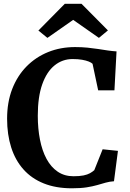

<svg xmlns="http://www.w3.org/2000/svg" viewBox="-20 -1005 703 1036"><path d="M368.3 11Q281.7 11 216.1 -15.3Q150.4 -41.6 106.5 -91Q62.5 -140.3 40.4 -209.6Q18.3 -278.8 18.3 -364.4Q18.3 -453.3 45.8 -524.6Q73.4 -595.8 123.1 -646.4Q172.9 -697 239.6 -724Q306.4 -751 385.1 -751Q421.2 -751 452 -747.9Q482.8 -744.8 509.8 -740.6Q536.7 -736.3 561.3 -732.7Q585.9 -729.1 608.8 -727.7L597.5 -517.6H509.7L479.4 -660.8Q472.9 -667.3 458.5 -673.1Q444.1 -678.8 422.6 -682.6Q401 -686.4 371.6 -686.4Q317 -686.4 274.6 -652.2Q232.1 -618.1 208 -550.2Q183.9 -482.2 183.9 -380.4Q183.9 -310.9 195.7 -251.3Q207.4 -191.7 231.2 -147.5Q255 -103.4 291.3 -78.7Q327.7 -54 376.5 -54Q409.3 -54 430.7 -58.4Q452.1 -62.8 465.5 -70.4Q479 -78 488.7 -86.7L533.8 -199.5L616.4 -191L595 -27Q571.2 -25.4 550 -19.4Q528.8 -13.4 504.5 -6.3Q480.2 0.7 447.5 5.9Q414.8 11 368.3 11ZM329.7 -984.6H419.8L562.3 -840.9L513.7 -800.6L374.8 -897.8L235.8 -800.6L187.2 -840.2Z"/></svg>

Font: Merriweather 7pt Light
Style: Regular
Weight: 300
Designer: Eben Sorkin
Foundry: Eben Sorkin
Version: Version 2.200;gftools[0.9.31]